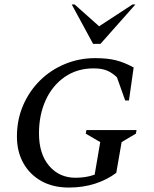

<svg xmlns="http://www.w3.org/2000/svg" viewBox="-20 -832 690 862"><path d="M289 10Q218 10 166 -19Q114 -48 85 -99.5Q56 -151 56 -219Q56 -295 84 -359.5Q112 -424 160.5 -471.5Q209 -519 272.5 -545Q336 -571 407 -571Q462 -571 500 -561.5Q538 -552 580 -529L559 -381H542L505 -485Q483 -506 459.5 -515.5Q436 -525 400 -525Q326 -525 270.5 -486.5Q215 -448 185 -382Q155 -316 155 -233Q155 -141 200.5 -87.5Q246 -34 319 -34Q340 -34 361.5 -37Q383 -40 405 -48L430 -194L365 -232L368 -248H593L590 -232L526 -194L502 -56Q461 -25 407 -7.5Q353 10 289 10ZM398 -635 302 -812H315L425 -714L575 -812H588L431 -635Z"/></svg>

Font: Spectral SC Medium
Style: Italic
Weight: 500
Italic angle: -10°
Designer: Jean-Baptiste Levee
Foundry: Production Type
Version: Version 2.001